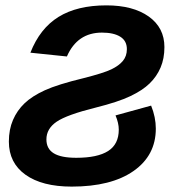

<svg xmlns="http://www.w3.org/2000/svg" viewBox="-20 -689 640 719"><path d="M13.2 -158.7Q13.2 -204.1 28.6 -239.7Q43.9 -275.4 72 -302.2Q100.1 -329.1 148.2 -351.1Q196.3 -373 293.5 -396.5Q368.2 -415.5 396.7 -429.2Q425.3 -442.9 440.2 -460.9Q455.1 -479 455.1 -504.9Q455.1 -536.1 430.4 -551.5Q405.8 -566.9 361.8 -566.9Q269.5 -566.9 230.5 -477.5L93.8 -491.7Q129.4 -582.5 199.2 -625.7Q269 -668.9 378.4 -668.9Q478 -668.9 536.9 -627.2Q595.7 -585.4 595.7 -512.7Q595.7 -469.7 581.3 -436Q566.9 -402.3 540.3 -376.5Q513.7 -350.6 468 -328.9Q422.4 -307.1 338.4 -286.1Q230.5 -259.3 192.1 -233.2Q153.8 -207 153.8 -167Q153.8 -131.8 181.2 -115Q208.5 -98.1 265.6 -98.1Q345.2 -98.1 385 -123.5Q424.8 -148.9 424.8 -203.6Q424.8 -228 412.6 -256.8L545.9 -293.5Q563.5 -250 563.5 -207.5Q563.5 -106.9 480 -48.6Q396.5 9.8 248.5 9.8Q137.7 9.8 75.4 -34.7Q13.2 -79.1 13.2 -158.7Z"/></svg>

Font: Cousine
Style: Bold Italic
Weight: 700
Italic angle: -12°
Monospace: yes
Designer: Steve Matteson
Foundry: Ascender Corporation
Version: Version 1.20